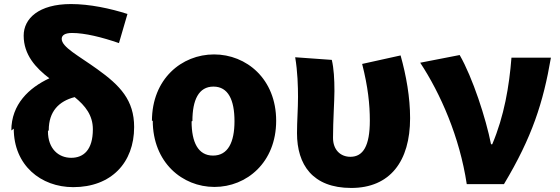

<svg xmlns="http://www.w3.org/2000/svg" viewBox="-20 -858 2766 949"><path d="M48 -222C48 -41 182 67 342 67C530 67 643 -54 643 -230C643 -363 574 -435 461 -516C368 -583 285 -625 285 -666C285 -683 300 -695 336 -695C400 -695 484 -674 568 -645L610 -789C526 -816 423 -838 331 -838C171 -838 97 -766 97 -682C97 -587 157 -522 224 -471C123 -424 36 -342 36 -213ZM221 -215C221 -307 271 -358 349 -378C402 -335 439 -288 439 -219C439 -117 393 -78 332 -78C269 -78 217 -123 217 -209Z M735 -262C735 -55 881 66 1040 66C1199 66 1345 -55 1345 -261C1345 -468 1198 -589 1038 -589C878 -589 731 -468 731 -260ZM931 -260C931 -364 962 -430 1035 -430C1108 -430 1139 -364 1139 -259C1139 -155 1107 -89 1033 -89C959 -89 927 -155 927 -258Z M1439 -575C1451 -505 1453 -429 1453 -379C1453 -319 1448 -260 1448 -200C1448 -44 1525 71 1716 71C1908 71 2007 -61 2007 -274C2007 -377 1988 -484 1960 -584L1770 -542C1799 -428 1808 -341 1808 -262C1808 -137 1775 -83 1712 -83C1663 -83 1626 -117 1626 -177C1626 -260 1633 -360 1633 -408C1633 -467 1630 -520 1620 -562Z M2057 -548C2157 -396 2252 -181 2287 52H2471C2610 -180 2665 -351 2703 -573H2508C2497 -432 2472 -284 2413 -145H2407C2382 -272 2316 -475 2252 -586Z"/></svg>

Font: GenEiGothic-pro-Heavy
Style: Bold
Weight: 900
Designer: Ryoko NISHIZUKA (kana & ideographs); Paul D. Hunt (Latin, Greek & Cyrillic); Wenlong ZHANG (bopomofo); Sandoll Communica
Foundry: Adobe Systems Incorporated; o_tamon
Version: Version 1.000.140830